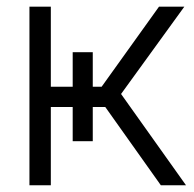

<svg xmlns="http://www.w3.org/2000/svg" viewBox="-20 -550 577 570"><path d="M67.4 0V-530.3H130.9V-292.5H281.7L452.1 -530.3H527.3L339.4 -271L532.2 0H457.5L292.5 -232.4H130.9V0ZM195.8 -395H255.4V-130.9H195.8Z"/></svg>

Font: Inter 28pt Light
Style: Regular
Weight: 300
Designer: Rasmus Andersson
Foundry: rsms
Version: Version 4.001;git-66647c0bb